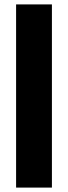

<svg xmlns="http://www.w3.org/2000/svg" viewBox="-20 -851 308 871"><path d="M53 0V-831H215.5V0Z"/></svg>

Font: Merriweather 28pt Black
Style: Regular
Weight: 900
Version: Version 2.100